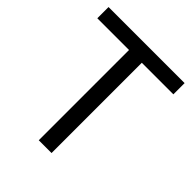

<svg xmlns="http://www.w3.org/2000/svg" viewBox="-199 -834 955 955"><g transform="rotate(45 278.0 -357.0)"><path d="M323 0H233V-635H10V-714H545V-635H323Z"/></g></svg>

Font: Noto Sans Saurashtra
Style: Regular
Weight: 400
Designer: Monotype Design Team
Foundry: Monotype Imaging Inc.
Version: Version 2.001; ttfautohint (v1.8.4.7-5d5b)